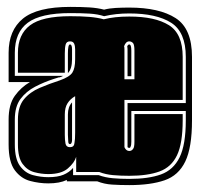

<svg xmlns="http://www.w3.org/2000/svg" viewBox="-20 -526 579 557"><path d="M355 11Q328 11 305 9.5Q282 8 262 0H174V-4Q153 6 120 6Q94 6 67.5 -1Q41 -8 23 -32Q5 -56 5 -107V-179Q5 -223 23 -248Q41 -273 67 -288H5V-373Q5 -438 46.5 -472Q88 -506 184 -506Q216 -506 239.5 -504.5Q263 -503 282 -498Q297 -502 316 -503Q335 -504 355 -504Q442 -504 489.5 -473.5Q537 -443 537 -361V-177Q537 -98 517.5 -57.5Q498 -17 457.5 -3Q417 11 355 11ZM355 -7Q411 -7 447 -20Q483 -33 501 -69.5Q519 -106 519 -177V-204H361V-115Q361 -105 359 -101Q358 -97 355 -97Q352 -97 350 -99V-227H519V-361Q519 -433 476.5 -460Q434 -487 355 -487Q316 -487 282 -479Q264 -485 240 -486.5Q216 -488 184 -488Q98 -488 60.5 -460Q23 -432 23 -373V-306H163Q160 -304 157 -303Q154 -302 151 -301L152 -302L136 -297Q108 -288 82 -274.5Q56 -261 39.5 -239Q23 -217 23 -179V-107Q23 -65 38 -44.5Q53 -24 75.5 -18Q98 -12 120 -12Q147 -12 164 -19Q181 -26 192 -39V-18H266Q285 -11 307 -9Q329 -7 355 -7ZM355 -16Q329 -16 307.5 -18Q286 -20 268 -27H201V-71Q196 -54 177 -37.5Q158 -21 120 -21Q100 -21 79.5 -26.5Q59 -32 45.5 -50.5Q32 -69 32 -107V-179Q32 -217 49.5 -238Q67 -259 95 -271Q123 -283 154 -293Q182 -303 190 -315.5Q198 -328 198 -354V-383Q198 -393 195 -399.5Q192 -406 183 -406Q173 -406 170.5 -397Q168 -388 168 -371V-315H32V-373Q32 -426 67 -452.5Q102 -479 184 -479Q215 -479 239 -477Q263 -475 281 -470Q297 -474 315 -476Q333 -478 355 -478Q430 -478 470 -453Q510 -428 510 -361V-236H341V-99Q346 -88 355 -88Q362 -88 366 -94Q370 -98 370 -115V-195H510V-177Q510 -110 493.5 -75.5Q477 -41 442.5 -28.5Q408 -16 355 -16ZM341 -296H370V-379Q370 -396 366 -401Q361 -406 355 -406Q345 -406 340 -392Q341 -389 341 -383ZM177 -314V-371Q177 -397 183 -397Q189 -397 189 -383V-354Q189 -326 177 -314ZM350 -305V-382Q350 -388 349 -391Q351 -397 355 -397Q361 -397 361 -379V-305ZM183 -99Q195 -99 196 -111Q197 -116 197.5 -123.5Q198 -131 198 -141V-247Q184 -239 176 -226.5Q168 -214 168 -194V-135Q168 -120 170 -109.5Q172 -99 183 -99ZM183 -108Q178 -108 178 -116L177 -135V-194Q177 -216 189 -229V-118Q188 -108 183 -108Z"/></svg>

Font: Alumni Sans Collegiate One
Style: Regular
Weight: 400
Designer: Robert E. Leuschke
Foundry: Robert E. Leuschke
Version: Version 1.100